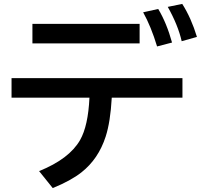

<svg xmlns="http://www.w3.org/2000/svg" viewBox="-20 -898 1030 983"><path d="M39.1 -498H914.1V-397.9H552.2Q545.4 -273.9 521 -198.7Q483.9 -84 397 -15.6Q343.3 26.9 250 64.9L180.2 -22Q335 -84.5 390.1 -181.2Q431.2 -253.4 438 -397.9H39.1ZM146 -775.9H694.8V-675.8H146ZM784.2 -660.2Q753.4 -762.2 712.9 -835L790 -852.1Q833 -780.8 860.8 -680.2ZM910.2 -687Q891.6 -769 838.9 -862.8L913.1 -877.9Q959 -805.7 988.3 -709Z"/></svg>

Font: BIZ UDPGothic
Style: Bold
Weight: 700
Designer: TypeBank Co., Ltd.
Foundry: Morisawa Inc.
Version: Version 1.051